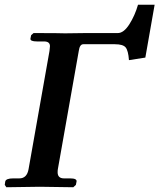

<svg xmlns="http://www.w3.org/2000/svg" viewBox="-22 -785 670 807"><path d="M258.8 -645 335.9 -646H473.1Q498 -646 521.5 -682.6Q544.9 -719.2 558.1 -765.1H627.9L588.9 -543L520 -532.2Q517.1 -572.3 506.1 -585.7Q495.1 -599.1 460.9 -599.1H328.1Q313 -599.1 309.1 -570.8L221.2 -74.2Q220.2 -69.3 220.2 -61Q220.2 -35.2 247.1 -35.2H272.9Q301.8 -35.2 299.8 -22L296.9 -7.8L286.1 2Q180.2 0 145 0L4.9 2L-2 -7.8L0 -22Q2.9 -35.2 33.2 -35.2H59.1Q91.3 -35.2 98.1 -74.2L186 -570.8Q188 -586.9 188 -590.8Q188 -610.8 163.1 -610.8H133.8Q104 -610.8 106 -623L108.9 -637.2L119.1 -646Q231 -646 246.1 -645Z"/></svg>

Font: Linux Libertine O
Style: Semibold Italic
Weight: 600
Italic angle: -11.5°
Designer: Philipp H. Poll
Foundry: Philipp H. Poll
Version: Version 5.1.2